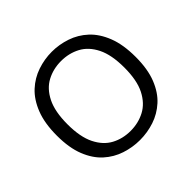

<svg xmlns="http://www.w3.org/2000/svg" viewBox="-171 -906 1113 1113"><g transform="rotate(-45 385.0 -350.0)"><path d="M385 12Q325 12 267 -7Q209 -26 163 -67.5Q117 -109 89.5 -178Q62 -247 62 -347Q62 -448 89.5 -518Q117 -588 163 -630.5Q209 -673 267 -692.5Q325 -712 385 -712Q445 -712 503 -692.5Q561 -673 607 -630.5Q653 -588 680.5 -518Q708 -448 708 -347Q708 -247 680.5 -178Q653 -109 607 -67.5Q561 -26 503.5 -7Q446 12 385 12ZM384 -64Q448 -64 501 -92Q554 -120 586 -182.5Q618 -245 618 -350Q618 -454 586.5 -517Q555 -580 502 -608Q449 -636 385 -636Q321 -636 268 -608Q215 -580 183.5 -517Q152 -454 152 -350Q152 -246 183.5 -183Q215 -120 267.5 -92Q320 -64 384 -64Z"/></g></svg>

Font: AR One Sans
Style: Regular
Weight: 400
Designer: Niteesh Yadav
Foundry: Niteesh Yadav
Version: Version 1.001;gftools[0.9.33]